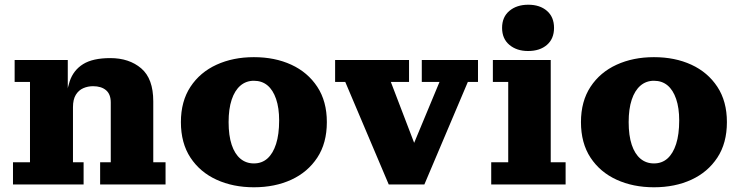

<svg xmlns="http://www.w3.org/2000/svg" viewBox="-20 -781 3132 813"><path d="M404 0V-94H449V-347Q449 -382 429 -399Q409 -416 374 -416Q352 -416 332.5 -407.5Q313 -399 301 -379.5Q289 -360 289 -327L259 -326Q259 -389 275 -436.5Q291 -484 332 -509.5Q373 -535 447 -535Q527 -535 578 -491.5Q629 -448 629 -352V-94H681V0ZM35 0V-94H107V-434H42V-527H267V-350L289 -353V-94H334V0Z M1055 12Q967 12 897 -20Q827 -52 786.5 -113.5Q746 -175 746 -264Q746 -352 786.5 -413.5Q827 -475 897 -507Q967 -539 1055 -539Q1144 -539 1213.5 -507Q1283 -475 1323.5 -413.5Q1364 -352 1364 -264Q1364 -175 1323.5 -113.5Q1283 -52 1213.5 -20Q1144 12 1055 12ZM1055 -89Q1089 -89 1112.5 -110Q1136 -131 1149 -171.5Q1162 -212 1162 -271Q1162 -324 1149 -362Q1136 -400 1112.5 -419.5Q1089 -439 1055 -439Q1022 -439 998 -418.5Q974 -398 961 -359Q948 -320 948 -264Q948 -207 961 -168Q974 -129 998 -109Q1022 -89 1055 -89Z M1626 0 1442 -434H1399V-527H1712V-434H1635L1754 -123L1712 -124L1841 -434H1766V-527H2004V-434H1961L1777 0Z M2060 0V-94H2132V-434H2067V-527H2312V-94H2375V0ZM2216 -565Q2168 -565 2137 -591Q2106 -617 2106 -663Q2106 -709 2137 -735Q2168 -761 2217 -761Q2266 -761 2296 -735Q2326 -709 2326 -663Q2326 -617 2296 -591Q2266 -565 2216 -565Z M2749 12Q2661 12 2591 -20Q2521 -52 2480.5 -113.5Q2440 -175 2440 -264Q2440 -352 2480.5 -413.5Q2521 -475 2591 -507Q2661 -539 2749 -539Q2838 -539 2907.5 -507Q2977 -475 3017.5 -413.5Q3058 -352 3058 -264Q3058 -175 3017.5 -113.5Q2977 -52 2907.5 -20Q2838 12 2749 12ZM2749 -89Q2783 -89 2806.5 -110Q2830 -131 2843 -171.5Q2856 -212 2856 -271Q2856 -324 2843 -362Q2830 -400 2806.5 -419.5Q2783 -439 2749 -439Q2716 -439 2692 -418.5Q2668 -398 2655 -359Q2642 -320 2642 -264Q2642 -207 2655 -168Q2668 -129 2692 -109Q2716 -89 2749 -89Z"/></svg>

Font: Montagu Slab 24pt
Style: Bold
Weight: 700
Designer: Florian Karsten
Foundry: Florian Karsten
Version: Version 1.000